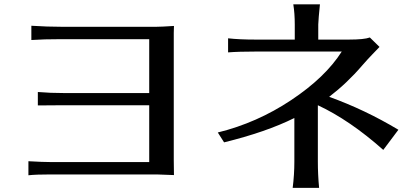

<svg xmlns="http://www.w3.org/2000/svg" viewBox="-20 -822 1954 894"><path d="M112.3 -5.9V-71.3Q180.7 -67.4 216.8 -67.4H674.8V-332H280.3L156.2 -331.1V-393.6Q213.9 -388.7 279.3 -388.7H674.8V-639.6H265.6Q181.6 -639.6 126 -635.7V-702.1Q201.2 -697.3 265.6 -697.3H709Q730.5 -697.3 790 -701.2Q789.1 -688.5 789.1 -668.9V-77.1L790 -6.8L709 -9.8H216.8Q147.5 -9.8 112.3 -5.9Z M994.1 -205.1Q1176.8 -250 1335.9 -356Q1495.1 -461.9 1571.3 -582H1172.9Q1090.8 -582 1042 -578.1V-643.6Q1093.8 -637.7 1169.9 -637.7H1352.5V-708Q1352.5 -759.8 1345.7 -801.8H1469.7Q1462.9 -735.4 1461.9 -708V-637.7H1604.5Q1675.8 -637.7 1702.1 -647.5L1747.1 -603.5Q1731.4 -586.9 1712.4 -567.4Q1693.4 -547.9 1666 -516.6Q1596.7 -435.5 1512.7 -371.1Q1678.7 -311.5 1835 -217.8L1764.6 -124Q1608.4 -262.7 1460 -332V-69.3Q1460 -9.8 1465.8 52.7H1342.8Q1350.6 -8.8 1350.6 -69.3V-272.5Q1218.8 -207 1023.4 -159.2Z"/></svg>

Font: GenEi LateMin P v2
Style: Medium
Weight: 500
Designer: o_tamon (Modified)
Foundry: o_tamon / Adobe Systems Incorporated / FONT 910 / Philipp H. Poll
Version: Version 2.1;Original Version 1.004